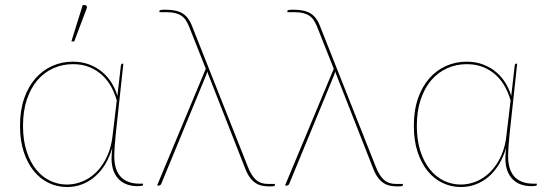

<svg xmlns="http://www.w3.org/2000/svg" viewBox="-20 -746 2191 772"><path d="M60.5 0ZM428.5 -110Q428.5 -120 429.5 -130.2Q430.5 -140.5 431.5 -151.5Q420.5 -114.5 402.8 -85.2Q385 -56 361.5 -35.8Q338 -15.5 309.8 -4.8Q281.5 6 250 6Q211 6 176.5 -10.2Q142 -26.5 116.2 -58Q90.5 -89.5 75.5 -135.2Q60.5 -181 60.5 -240Q60.5 -302.5 77.2 -350.5Q94 -398.5 123 -431.2Q152 -464 190.5 -481Q229 -498 272.5 -498Q310.5 -498 340.8 -486Q371 -474 393.2 -454.5Q415.5 -435 430.2 -410.2Q445 -385.5 452 -360L466 -482Q467 -486.5 468 -488.2Q469 -490 473 -490H476L445.5 -207.5Q443 -182 441.2 -158Q439.5 -134 439.5 -119Q439.5 -88 447 -66.8Q454.5 -45.5 468 -32.5Q481.5 -19.5 500 -13.5Q518.5 -7.5 541 -7.5H555V-2.5Q555 2.5 533 2.5Q512 2.5 493.2 -3.5Q474.5 -9.5 460 -23Q445.5 -36.5 437 -58Q428.5 -79.5 428.5 -110ZM249 -4Q282 -4 313.2 -17.2Q344.5 -30.5 369.8 -56.5Q395 -82.5 412 -120.5Q429 -158.5 433.5 -207.5L449.5 -342Q442 -369.5 427.8 -396Q413.5 -422.5 392 -442.8Q370.5 -463 341 -475.5Q311.5 -488 273.5 -488Q231 -488 194.2 -471.5Q157.5 -455 130.5 -423.5Q103.5 -392 88 -345.8Q72.5 -299.5 72.5 -240Q72.5 -182.5 86.8 -138.5Q101 -94.5 125.2 -64.5Q149.5 -34.5 181.5 -19.2Q213.5 -4 249 -4ZM267 -579.5 312.5 -725.5H321.5Q326 -725.5 328.5 -721.5Q331 -717.5 328.5 -712L278.5 -579.5Z M807.5 -469.5 740.5 -638.5Q734.5 -653 727.5 -664Q720.5 -675 710 -682.2Q699.5 -689.5 685 -693.2Q670.5 -697 650.5 -697H621V-702Q621 -704 624.8 -705.5Q628.5 -707 645 -707Q690.5 -707 714.2 -692Q738 -677 750.5 -645.5L976.5 -75.5Q992 -37 1010.5 -21.8Q1029 -6.5 1056 -6.5H1085.5V-1.5Q1085.5 0.5 1082 2Q1078.5 3.5 1064 3.5Q1048.5 3.5 1034.5 0.8Q1020.5 -2 1008.2 -9.8Q996 -17.5 985.2 -31.8Q974.5 -46 965.5 -69.5L820.5 -439Q816.5 -448 813.5 -458.5Q811 -449 807.5 -441L628.5 -7Q627.5 -4.5 625 -2.2Q622.5 0 618.5 0H611.5Z M1322 -469.5 1255 -638.5Q1249 -653 1242 -664Q1235 -675 1224.5 -682.2Q1214 -689.5 1199.5 -693.2Q1185 -697 1165 -697H1135.5V-702Q1135.5 -704 1139.2 -705.5Q1143 -707 1159.5 -707Q1205 -707 1228.8 -692Q1252.5 -677 1265 -645.5L1491 -75.5Q1506.5 -37 1525 -21.8Q1543.5 -6.5 1570.5 -6.5H1600V-1.5Q1600 0.5 1596.5 2Q1593 3.5 1578.5 3.5Q1563 3.5 1549 0.8Q1535 -2 1522.8 -9.8Q1510.5 -17.5 1499.8 -31.8Q1489 -46 1480 -69.5L1335 -439Q1331 -448 1328 -458.5Q1325.5 -449 1322 -441L1143 -7Q1142 -4.5 1139.5 -2.2Q1137 0 1133 0H1126Z M2012 -110Q2012 -120 2013 -130.2Q2014 -140.5 2015 -151.5Q2004 -114.5 1986.2 -85.2Q1968.5 -56 1945 -35.8Q1921.5 -15.5 1893.2 -4.8Q1865 6 1833.5 6Q1794.5 6 1760 -10.2Q1725.5 -26.5 1699.8 -58Q1674 -89.5 1659 -135.2Q1644 -181 1644 -240Q1644 -302.5 1660.8 -350.5Q1677.5 -398.5 1706.5 -431.2Q1735.5 -464 1774 -481Q1812.5 -498 1856 -498Q1894 -498 1924.2 -486Q1954.5 -474 1976.8 -454.5Q1999 -435 2013.8 -410.2Q2028.5 -385.5 2035.5 -360L2049.5 -482Q2050.5 -486.5 2051.5 -488.2Q2052.5 -490 2056.5 -490H2059.5L2029 -207.5Q2026.5 -182 2024.8 -158Q2023 -134 2023 -119Q2023 -88 2030.5 -66.8Q2038 -45.5 2051.5 -32.5Q2065 -19.5 2083.5 -13.5Q2102 -7.5 2124.5 -7.5H2138.5V-2.5Q2138.5 2.5 2116.5 2.5Q2095.5 2.5 2076.8 -3.5Q2058 -9.5 2043.5 -23Q2029 -36.5 2020.5 -58Q2012 -79.5 2012 -110ZM1832.5 -4Q1865.5 -4 1896.8 -17.2Q1928 -30.5 1953.2 -56.5Q1978.5 -82.5 1995.5 -120.5Q2012.5 -158.5 2017 -207.5L2033 -342Q2025.5 -369.5 2011.2 -396Q1997 -422.5 1975.5 -442.8Q1954 -463 1924.5 -475.5Q1895 -488 1857 -488Q1814.5 -488 1777.8 -471.5Q1741 -455 1714 -423.5Q1687 -392 1671.5 -345.8Q1656 -299.5 1656 -240Q1656 -182.5 1670.2 -138.5Q1684.5 -94.5 1708.8 -64.5Q1733 -34.5 1765 -19.2Q1797 -4 1832.5 -4Z"/></svg>

Font: Lato Hairline
Style: Regular
Weight: 100
Designer: Lukasz Dziedzic
Foundry: tyPoland Lukasz Dziedzic
Version: Version 2.007; 2014-02-27